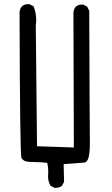

<svg xmlns="http://www.w3.org/2000/svg" viewBox="-20 -788 540 923"><path d="M248 115H242L223 105Q211 85 211 59L212 37Q212 15 207 -5Q178 -9 146.5 -9Q115 -9 102.5 -13Q90 -17 83 -29.5Q76 -42 74 -730Q79 -768 115 -768H121L141 -758Q154 -728 154 -692Q154 -679 152 -666L158 -85L335 -79L333 -729Q338 -766 374 -766H380L399 -756L409 -736Q411 -163 412 -112V-98Q412 -56 406 -32Q400 -8 385 -6.5Q370 -5 341.5 -3Q313 -1 286 1L288 86L278 105Q266 115 248 115Z"/></svg>

Font: Xiaolai Mono SC
Style: Regular
Weight: 400
Monospace: yes
Designer: LXGW / Nozomi Seto
Version: Version 3.113;September 30, 2024